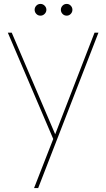

<svg xmlns="http://www.w3.org/2000/svg" viewBox="-20 -707 543 981"><path d="M483 -540 175 254H154L252 3L20 -540H40L262 -21L463 -540ZM187 -627Q174 -627 165.5 -636Q157 -645 157 -657Q157 -669 165.5 -678Q174 -687 187 -687Q199 -687 208 -678Q217 -669 217 -657Q217 -645 208 -636Q199 -627 187 -627ZM321 -627Q308 -627 299.5 -636Q291 -645 291 -657Q291 -669 299.5 -678Q308 -687 321 -687Q333 -687 341.5 -678Q350 -669 350 -657Q350 -645 341.5 -636Q333 -627 321 -627Z"/></svg>

Font: Fz Poppins Thin
Style: Regular
Weight: 100
Designer: Ninad Kale (Devanagari), Jonny Pinhorn (Latin)
Foundry: Indian Type Foundry
Version: Vit hóa bi Vntype.Com & FontZin.Com